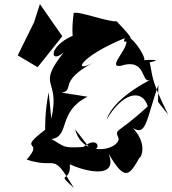

<svg xmlns="http://www.w3.org/2000/svg" viewBox="-20 -839 846 943"><path d="M756 -339 806 -276C717 -456 732 -461 715 -533C792 -548 697 -546 687 -543C706 -551 596 -719 589 -634C638 -640 640 -643 552 -735C523 -727 362 -787 342 -775C318 -600 371 -583 362 -673C214 -622 221 -518 293 -582C154 -404 279 -462 232 -256L219 -386C199 -285 202 -204 202 -202C56 -90 203 -158 111 -55C269 -4 230 -102 343 84C249 0 330 64 323 -32C395 2 564 45 513 -85C595 57 616 22 667 -68C656 -44 720 -115 633 -210C699 -169 698 -251 758 -423ZM423 -109C481 -86 469 -182 389 -117C283 -111 300 -119 233 -156C326 -170 261 -290 410 -364L283 -384C350 -397 263 -437 435 -530C334 -476 374 -562 591 -651C638 -623 500 -508 570 -515C702 -558 671 -428 716 -446C529 -347 507 -262 504 -252C579 -381 677 -408 706 -317C546 -169 543 -213 563 -157C560 -102 386 -61 349 -204ZM147 -729 67 -567 165 -509 286 -661 176 -819Z"/></svg>

Font: Asimov Silicon
Style: Regular
Weight: 400
Designer: Google
Version: Version 2.000980; 2014